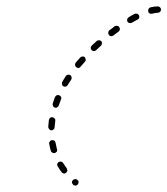

<svg xmlns="http://www.w3.org/2000/svg" viewBox="-20 -571 524 601"><path d="M213 9Q215 10 217 10Q219 10 220 9Q222 8 223 7Q226 3 226 -1Q226 -5 222 -8Q220 -9 219 -10Q217 -11 215 -10Q213 -10 211 -9Q209 -9 208 -7Q205 -4 205 0Q206 4 209 7V8Q211 9 213 9ZM179 -28Q183 -27 187 -30Q188 -31 189 -33Q190 -34 191 -36Q191 -38 190 -40Q190 -42 189 -44Q183 -52 178 -60Q176 -64 172 -65Q168 -66 164 -64Q162 -63 161 -61Q160 -60 159 -58Q159 -56 159 -54Q160 -52 161 -50Q166 -41 173 -32Q175 -29 179 -28ZM144 -93Q148 -91 152 -92Q154 -93 155 -94Q157 -95 158 -97Q159 -99 159 -101Q159 -103 158 -105Q156 -114 154 -124Q153 -128 150 -131Q146 -133 142 -132Q138 -132 136 -128Q133 -125 134 -121Q136 -110 139 -99Q140 -95 144 -93ZM134 -167Q136 -163 141 -163Q145 -163 148 -166Q151 -169 151 -173Q152 -183 153 -193Q154 -197 151 -200Q149 -203 144 -204Q140 -205 137 -202Q134 -200 133 -195Q132 -185 131 -174Q131 -170 134 -167ZM146 -239Q148 -235 152 -234Q156 -233 159 -235Q163 -237 164 -241Q167 -250 171 -260Q173 -264 171 -268Q169 -271 165 -273Q161 -274 158 -273Q154 -271 152 -267Q148 -257 145 -247Q144 -243 146 -239ZM174 -307Q175 -303 178 -301Q182 -299 186 -300Q190 -301 192 -305Q197 -313 203 -322Q205 -325 204 -330Q203 -334 200 -336Q196 -338 192 -337Q188 -336 186 -333Q180 -324 175 -315Q173 -311 174 -307ZM215 -371Q215 -369 215 -367Q215 -366 216 -364Q217 -362 218 -361Q222 -358 226 -358Q230 -359 232 -362Q239 -370 246 -378Q247 -379 248 -381Q249 -383 248 -385Q248 -387 247 -389Q247 -390 245 -392Q242 -395 238 -394Q234 -394 231 -391Q224 -383 217 -375Q216 -373 215 -371ZM264 -421Q264 -417 267 -414Q270 -411 274 -411Q278 -411 281 -414Q288 -421 296 -428Q299 -431 299 -435Q300 -439 297 -442Q294 -445 290 -445Q286 -445 283 -443Q275 -436 267 -428Q264 -425 264 -421ZM319 -469Q318 -465 321 -462Q323 -458 327 -458Q331 -457 335 -460Q343 -466 351 -472Q355 -475 355 -479Q356 -483 353 -486Q351 -490 347 -490Q343 -491 339 -489Q331 -482 322 -476Q319 -473 319 -469ZM380 -514Q379 -513 378 -511Q378 -509 378 -507Q378 -505 379 -503Q381 -500 385 -499Q389 -498 393 -500Q402 -505 411 -510Q413 -511 414 -512Q415 -514 416 -516Q416 -518 416 -520Q416 -522 415 -523Q413 -527 409 -528Q405 -529 402 -528Q392 -523 383 -517Q381 -516 380 -514ZM445 -543Q443 -539 444 -535Q444 -534 445 -532Q447 -530 448 -529Q450 -528 452 -528Q454 -528 456 -528Q466 -531 474 -531Q478 -531 481 -534Q484 -537 484 -541Q484 -545 481 -548Q478 -551 474 -551Q464 -551 451 -548Q447 -547 445 -543Z"/></svg>

Font: FRB American Cursive Dashed Light
Style: Italic
Weight: 300
Italic angle: -25°
Version: Version 2.0;Modular Font Editor K font №1